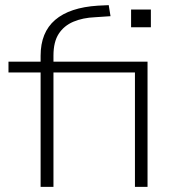

<svg xmlns="http://www.w3.org/2000/svg" viewBox="-20 -727 708 747"><path d="M138 0V-445H13V-487H150L138 -473V-510Q138 -601 194.5 -649.5Q251 -698 361 -705L403 -707L410 -664L350 -660Q302 -658 265.5 -642.5Q229 -627 208.5 -595.5Q188 -564 188 -511V-476L174 -487H554V0H505V-445H188V0ZM490 -621V-690H567V-621Z"/></svg>

Font: Nunito Sans 10pt Expanded ExtraLight
Style: Regular
Weight: 250
Width: 7
Designer: Vernon Adams
Foundry: Vernon Adams
Version: Version 3.101;gftools[0.9.27]